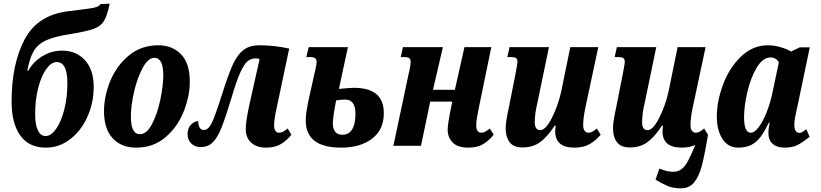

<svg xmlns="http://www.w3.org/2000/svg" viewBox="-20 -792 4459 1043"><path d="M43 -240Q43 -444 113.5 -577.5Q184 -711 351 -731Q428 -740 461.5 -745Q495 -750 507.5 -755Q520 -760 526 -770L576 -772Q562 -706 544.5 -677.5Q527 -649 488 -635Q449 -621 357 -606Q273 -593 228.5 -572Q184 -551 162.5 -513.5Q141 -476 128 -407H133Q161 -457 210.5 -487Q260 -517 317 -517Q394 -517 441.5 -465Q489 -413 489 -320Q489 -234 455 -158Q421 -82 361.5 -36Q302 10 229 10Q138 10 90.5 -55.5Q43 -121 43 -240ZM346 -341Q346 -455 288 -455Q259 -455 232 -418Q205 -381 188 -316.5Q171 -252 171 -172Q171 -114 186 -83.5Q201 -53 228 -53Q257 -53 284.5 -91.5Q312 -130 329 -196Q346 -262 346 -341Z M545 -188Q545 -269 579 -352Q613 -435 680 -490.5Q747 -546 840 -546Q916 -546 963.5 -497Q1011 -448 1011 -349Q1011 -270 978 -186.5Q945 -103 879 -46.5Q813 10 719 10Q639 10 592 -41Q545 -92 545 -188ZM867 -383Q867 -478 819 -478Q785 -478 755.5 -424Q726 -370 708.5 -294Q691 -218 691 -158Q691 -63 740 -63Q777 -63 806 -118.5Q835 -174 851 -250.5Q867 -327 867 -383Z M1315 -91Q1315 -135 1336 -229L1390 -470Q1384 -475 1370 -475Q1344 -475 1325 -459.5Q1306 -444 1285 -397.5Q1264 -351 1237 -259Q1205 -153 1183 -98Q1161 -43 1135 -18Q1109 7 1070 7Q1039 7 1019 -12.5Q999 -32 999 -63Q999 -97 1018 -115.5Q1037 -134 1057 -134Q1056 -116 1063.5 -101Q1071 -86 1086 -86Q1103 -86 1115.5 -100.5Q1128 -115 1143.5 -154.5Q1159 -194 1185 -276Q1219 -384 1243.5 -438.5Q1268 -493 1301.5 -519.5Q1335 -546 1389 -546Q1472 -546 1551 -528L1484 -211Q1469 -144 1469 -111Q1469 -92 1476 -81.5Q1483 -71 1495 -71Q1507 -71 1517 -76Q1527 -81 1543 -94L1563 -60Q1537 -28 1505 -9Q1473 10 1425 10Q1374 10 1344.5 -17Q1315 -44 1315 -91Z M1641 -137Q1641 -162 1645 -187.5Q1649 -213 1654 -238L1687 -387L1693 -412Q1700 -442 1700 -455Q1700 -470 1691.5 -476Q1683 -482 1664 -482H1644L1657 -536H1870L1821 -309Q1887 -315 1900 -315Q1985 -315 2025 -280.5Q2065 -246 2065 -177Q2065 -87 2001 -38.5Q1937 10 1833 10Q1641 10 1641 -137ZM1911 -173Q1911 -251 1856 -251Q1838 -251 1824.5 -249Q1811 -247 1806 -247Q1788 -154 1788 -120Q1790 -60 1840 -60Q1876 -60 1893.5 -90Q1911 -120 1911 -173Z M2412 -86Q2412 -113 2423 -171L2437 -240H2317L2267 0H2117L2199 -387L2204 -409Q2211 -441 2211 -454Q2211 -470 2203.5 -476Q2196 -482 2176 -482H2157L2169 -536H2386L2332 -304H2451L2503 -536H2649L2582 -211Q2576 -182 2571.5 -155.5Q2567 -129 2567 -111Q2567 -92 2574 -81.5Q2581 -71 2594 -71Q2606 -71 2616 -76.5Q2626 -82 2641 -94L2662 -60Q2636 -28 2604.5 -9Q2573 10 2524 10Q2467 10 2439.5 -17.5Q2412 -45 2412 -86Z M2996 -78Q2996 -93 2999 -109H2993Q2952 -47 2913 -19Q2874 9 2818 9Q2770 9 2748.5 -19.5Q2727 -48 2727 -95Q2727 -131 2745 -212L2780 -389Q2781 -393 2784 -411Q2791 -446 2791 -457Q2791 -471 2783 -476.5Q2775 -482 2755 -482H2736L2748 -536H2962L2900 -237Q2885 -174 2885 -128Q2885 -85 2915 -85Q2944 -85 2977.5 -150.5Q3011 -216 3029 -296L3078 -536H3230L3159 -203Q3148 -148 3148 -112Q3148 -93 3155.5 -82Q3163 -71 3176 -71Q3187 -71 3197.5 -76.5Q3208 -82 3222 -94L3243 -60Q3216 -28 3183 -9Q3150 10 3101 10Q2996 10 2996 -78Z M3826 -60Q3808 50 3792.5 108.5Q3777 167 3750.5 199Q3724 231 3679 231Q3638 231 3609.5 219.5Q3581 208 3541 184L3562 124Q3568 126 3582 131Q3596 136 3609.5 138.5Q3623 141 3638 141Q3664 141 3682.5 126.5Q3701 112 3717 83Q3733 54 3757 -4Q3722 10 3684 10Q3579 10 3579 -78Q3579 -93 3582 -109H3576Q3535 -47 3496 -19Q3457 9 3401 9Q3353 9 3331.5 -19.5Q3310 -48 3310 -95Q3310 -131 3328 -212L3363 -389Q3364 -393 3367 -411Q3374 -446 3374 -457Q3374 -471 3366 -476.5Q3358 -482 3338 -482H3319L3331 -536H3545L3483 -237Q3468 -174 3468 -128Q3468 -85 3498 -85Q3527 -85 3560.5 -150.5Q3594 -216 3612 -296L3661 -536H3813L3742 -203Q3731 -148 3731 -112Q3731 -93 3738.5 -82Q3746 -71 3759 -71Q3770 -71 3780.5 -76.5Q3791 -82 3805 -94Z M3874 -159Q3874 -242 3908 -333Q3942 -424 4005.5 -485Q4069 -546 4152 -546Q4185 -546 4221 -535.5Q4257 -525 4277 -512L4325 -535H4379L4314 -224Q4313 -219 4304 -179Q4295 -139 4295 -114Q4295 -92 4302.5 -81Q4310 -70 4323 -70Q4330 -70 4336 -73.5Q4342 -77 4349 -82Q4356 -87 4360 -90L4378 -49Q4344 -21 4315 -5.5Q4286 10 4241 10Q4201 10 4177.5 -10.5Q4154 -31 4154 -71Q4154 -89 4161 -126H4157Q4133 -78 4112.5 -49.5Q4092 -21 4062.5 -5.5Q4033 10 3990 10Q3935 10 3904.5 -37.5Q3874 -85 3874 -159ZM4176 -288 4211 -453Q4204 -466 4192.5 -473Q4181 -480 4166 -480Q4124 -480 4091 -425Q4058 -370 4040 -293Q4022 -216 4022 -156Q4022 -71 4058 -71Q4079 -71 4102.5 -102.5Q4126 -134 4145.5 -184.5Q4165 -235 4176 -288Z"/></svg>

Font: Noto Serif CondExtraBold
Style: Italic
Weight: 800
Width: 3
Italic angle: -12°
Designer: Monotype Design Team
Foundry: Monotype Imaging Inc.
Version: Version 1.001